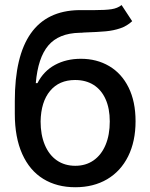

<svg xmlns="http://www.w3.org/2000/svg" viewBox="-20 -748 609 778"><path d="M319.3 -616.2Q313.5 -615.2 302.7 -615.2Q217.8 -613.3 175.8 -563.7Q133.8 -514.2 125 -411.1H131.8Q156.7 -460 202.6 -484.9Q248.5 -509.8 307.6 -509.8Q372.1 -509.8 422.4 -480.2Q472.7 -450.7 501 -393.6Q529.3 -336.4 529.3 -256.8Q529.3 -175.3 499.3 -114.7Q469.2 -54.2 414.1 -21.7Q358.9 10.7 285.2 10.7Q210.4 10.7 155.3 -23.2Q100.1 -57.1 70.1 -124Q40 -190.9 40 -287.1V-338.9Q40 -702.6 299.8 -707H335.9H363.3Q407.2 -707 431.6 -710.7Q456.1 -714.4 472.7 -727.5L515.6 -662.1Q494.6 -642.6 467.3 -633.3Q439.9 -624 408.4 -621.1Q377 -618.2 319.3 -616.2ZM424.8 -255.9Q424.8 -308.6 407.7 -346.4Q390.6 -384.3 359.1 -404.1Q327.6 -423.8 284.2 -423.8Q219.7 -423.8 182.9 -379.6Q146 -335.4 144.5 -255.9Q144.5 -201.7 161.6 -160.9Q178.7 -120.1 210.4 -98.1Q242.2 -76.2 285.2 -76.2Q327.6 -76.2 359.1 -98.1Q390.6 -120.1 407.7 -160.6Q424.8 -201.2 424.8 -255.9Z"/></svg>

Font: Pretendard Std Medium
Style: Regular
Weight: 500
Designer: Base glyphs from Inter by Rasmus Andersson; Hangeul glyphs from Noto Sans CJK(Source Han Sans) by Jang Soo-young and Kan
Foundry: Kil Hyung-jin
Version: Version 1.309